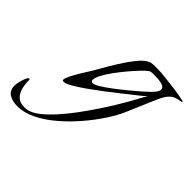

<svg xmlns="http://www.w3.org/2000/svg" viewBox="-325 -547 982 982"><g transform="rotate(45 166.0 -55.5)"><path d="M-82 266Q-116 266 -141.5 251.5Q-167 237 -167 199Q-167 192 -163 173.5Q-159 155 -152 138.5Q-145 122 -137 122Q-134 122 -134 130Q-134 158 -127.5 184Q-121 210 -103.5 227Q-86 244 -53 244Q-48 244 -42.5 243.5Q-37 243 -32 242Q-5 237 26.5 212.5Q58 188 92 150.5Q126 113 158.5 69Q191 25 220 -18.5Q249 -62 271.5 -99Q294 -136 307 -159L353 -243Q338 -227 320 -213.5Q302 -200 285 -186Q272 -176 243.5 -153Q215 -130 178.5 -102.5Q142 -75 105.5 -49Q69 -23 40 -6.5Q11 10 -3 10Q-12 10 -12 4Q-12 -7 -1 -29Q10 -51 23 -73Q36 -95 42 -104Q58 -128 80.5 -168Q103 -208 129.5 -250.5Q156 -293 183 -326.5Q210 -360 234 -371Q243 -376 257.5 -376.5Q272 -377 282 -377Q299 -377 315 -376Q331 -375 347 -373Q384 -369 422 -364Q460 -359 496 -351Q499 -351 499 -348Q499 -344 492 -343Q485 -342 483 -342Q459 -338 443.5 -327.5Q428 -317 415 -295Q406 -280 399 -263.5Q392 -247 385 -231L331 -105Q314 -65 281.5 -15.5Q249 34 206.5 83.5Q164 133 115.5 174.5Q67 216 16.5 241Q-34 266 -82 266ZM107 -90Q119 -90 143.5 -105Q168 -120 198.5 -143Q229 -166 259.5 -191Q290 -216 314 -237Q338 -258 348 -268Q356 -276 367 -289Q378 -302 378 -315Q378 -329 362 -335Q346 -341 326.5 -342Q307 -343 297 -343Q291 -343 282 -342.5Q273 -342 268 -338Q255 -329 234 -307Q213 -285 189 -256.5Q165 -228 143.5 -198.5Q122 -169 108.5 -143.5Q95 -118 95 -103Q95 -90 107 -90Z"/></g></svg>

Font: My Soul
Style: Regular
Weight: 400
Designer: Robert E. Leuschke
Foundry: Robert E. Leuschke
Version: Version 1.010; ttfautohint (v1.8.4.7-5d5b)